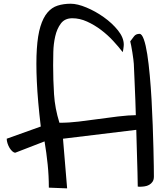

<svg xmlns="http://www.w3.org/2000/svg" viewBox="-20 -1034 916 1046"><path d="M63.5 -202.1Q55.7 -202.1 47.4 -209.5Q39.1 -216.8 32.2 -228Q25.4 -239.3 21 -252.9Q16.6 -266.6 16.6 -278.3L202.1 -344.7Q185.5 -484.4 180.7 -588.9Q175.8 -693.4 180.7 -767.6Q185.5 -841.8 200.2 -889.6Q214.8 -937.5 238.3 -965.3Q261.7 -993.2 293.9 -1003.4Q326.2 -1013.7 365.2 -1013.7Q401.4 -1013.7 450.7 -993.2Q500 -972.7 545.4 -940.4Q590.8 -908.2 622.6 -868.7Q654.3 -829.1 654.3 -791Q654.3 -788.1 653.8 -782.2Q653.3 -776.4 652.3 -770Q651.4 -763.7 650.4 -757.8Q649.4 -752 648.4 -750Q627 -778.3 596.7 -811Q566.4 -843.8 530.3 -871.1Q494.1 -898.4 454.1 -916.5Q414.1 -934.6 374 -934.6Q333 -934.6 311.5 -905.8Q290 -877 280.8 -835.9Q271.5 -794.9 270.5 -751.5Q269.5 -708 269.5 -678.7Q269.5 -597.7 274.4 -520.5Q279.3 -443.4 303.7 -365.2Q356.4 -365.2 408.7 -371.6Q460.9 -377.9 514.2 -385.3Q567.4 -392.6 622.1 -399.4Q676.8 -406.2 733.4 -407.2Q736.3 -407.2 737.8 -399.9Q739.3 -392.6 739.3 -380.9Q739.3 -369.1 739.7 -355.5Q740.2 -341.8 742.2 -329.1L323.2 -278.3L345.7 -7.8L246.1 -11.7Q246.1 -76.2 239.7 -138.2Q233.4 -200.2 222.7 -263.7ZM689.5 -808.6Q700.2 -823.2 710.4 -836.4Q720.7 -849.6 740.2 -849.6Q752.9 -849.6 763.7 -819.3Q774.4 -789.1 782.2 -738.8Q790 -688.5 795.9 -624Q801.8 -559.6 805.7 -490.2Q809.6 -420.9 812 -352.1Q814.5 -283.2 815.9 -226.1Q817.4 -168.9 817.9 -127.9Q818.4 -86.9 818.4 -72.3Q818.4 -54.7 811 -43.9Q803.7 -33.2 792.5 -26.9Q781.2 -20.5 767.1 -18.6Q752.9 -16.6 740.2 -16.6Q738.3 -16.6 734.9 -17.1Q731.4 -17.6 730.5 -17.6Q730.5 -43 729 -95.2Q727.5 -147.5 725.6 -213.4Q723.6 -279.3 721.7 -352.1Q719.7 -424.8 717.3 -490.7Q714.8 -556.6 712.4 -608.9Q710 -661.1 709 -686.5Q709 -693.4 706.5 -710.9Q704.1 -728.5 701.2 -748Q698.2 -767.6 694.8 -784.7Q691.4 -801.8 689.5 -808.6Z"/></svg>

Font: Architects Daughter-petzku
Style: Regular
Weight: 400
Designer: Kimberly Geswein
Foundry: Kimberly Geswein
Version: Version 1.000 2010 initial release